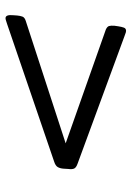

<svg xmlns="http://www.w3.org/2000/svg" viewBox="92 -582 487 712"><g transform="rotate(90 336.0 -226.5)"><path d="M48 -3Q34 -3 37 -32L38 -46Q39 -57 42 -65.5Q45 -74 58 -78L512 -226L90 -375Q79 -380 77 -387Q75 -394 76 -407L78 -421Q80 -434 83 -442Q86 -450 95 -450Q97 -450 101 -449Q105 -448 115 -444L588 -270Q602 -265 605.5 -257.5Q609 -250 607 -235L606 -218Q605 -205 600 -196.5Q595 -188 579 -183L70 -9Q63 -7 57.5 -5Q52 -3 48 -3Z"/></g></svg>

Font: Asap Expanded Expanded Regular
Style: Italic
Weight: 400
Width: 7
Italic angle: -6°
Designer: Pablo Cosgaya
Foundry: Omnibus-Type
Version: Version 3.001; ttfautohint (v1.8.4.7-5d5b)